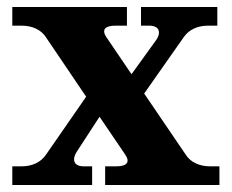

<svg xmlns="http://www.w3.org/2000/svg" viewBox="-20 -526 659 546"><path d="M15 -453H42C72 -453 97 -441 110 -421L225 -251L110 -85C96 -65 72 -53 42 -53H15V0H242V-53H218C188 -53 185 -74 198 -94L263 -194L337 -85C350 -65 341 -53 311 -53H279V0H604V-53H577C547 -53 522 -65 509 -85L390 -260L503 -421C517 -441 541 -453 571 -453H598V-506H381V-453H405C435 -453 438 -431 424 -412L354 -315L282 -421C269 -441 278 -453 308 -453H341V-506H15Z"/></svg>

Font: LT Superior Serif ExtraBold
Style: Regular
Weight: 800
Designer: Daniel Lyons
Foundry: LyonsType
Version: Version 2.120;FEAKit 1.0